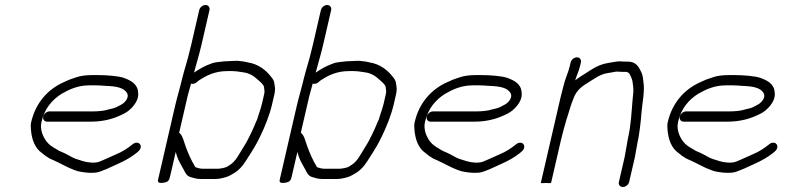

<svg xmlns="http://www.w3.org/2000/svg" viewBox="-20 -724 3143 767"><path d="M167.9 -238H341.9C396.3 -238 437 -250.3 475.3 -270C500.4 -281.9 537.1 -319 531.7 -354C530.3 -387.8 504.2 -402.2 474.3 -413C454.1 -420.3 405.1 -424 373.9 -424H345.9C335.2 -424 324.7 -423.3 314.4 -422C291.9 -419.4 276.8 -411.9 257.7 -406L233.2 -395C173.5 -368.2 122.9 -315.8 104.5 -236C102.6 -228 102.3 -218 103.6 -206C106.8 -166.6 119.4 -132.3 147.1 -113L162.3 -101L178 -91C184.6 -87.7 191.2 -84.7 197.9 -82C224.1 -70.4 248.6 -55 276.4 -45L291.2 -40C308.8 -36.3 333 -32 357.8 -34C377.5 -35.2 394.2 -44.9 410.8 -51L454.4 -71C478.5 -81.8 503.8 -95.7 523.9 -112C530.7 -117.6 539.5 -123.5 541.8 -133.5C544.4 -144.7 537.3 -154 526.1 -154C520.4 -154 515.1 -152 510.2 -148C490.7 -132.2 469.2 -117.8 444.9 -108L400.3 -88C393.5 -84.7 386.5 -81.7 379.2 -79C360 -70.4 327.8 -75.3 312.5 -80L296.6 -85C274.5 -90.9 267.7 -96.4 247.7 -107C230.3 -116.8 218.9 -118.2 205.5 -128C190.8 -136.3 176.3 -145.2 166.5 -158C153.6 -174.8 138.2 -204.7 145.7 -237C158.4 -292 189 -325.6 225.6 -349C256.9 -367.1 291.3 -383 336.4 -383H364.4C373.1 -383 385.6 -382.3 402 -381C442.8 -379.4 475.7 -374.7 488 -351C497.4 -332.9 476.4 -311.3 462.4 -305C449.3 -298.1 444.1 -294.5 431.2 -291L414.3 -287C397.5 -281.2 372.5 -279 351.4 -279H177.4C166.6 -279 155.2 -269.5 152.7 -258.5C150.1 -247.5 157.1 -238 167.9 -238Z M1010.3 -257C1008.6 -249.7 1006.1 -243 1002.7 -237C996.8 -222.7 989.1 -204.3 981.9 -190C969.9 -166.1 968.6 -161.4 950.7 -133L926.7 -94C921.7 -86.7 917 -81 912.8 -77C904.9 -68.3 896.2 -64.2 887.4 -58C880.6 -54.1 860.5 -50 850.5 -50H788.5C778.4 -50 768.3 -53.7 760.9 -56L759.4 -58C743.3 -84.7 731.8 -110.8 720.7 -141.5C714.1 -159.7 709.7 -183.1 695.8 -194L729.7 -341C733.8 -355.7 737.9 -370.7 742.1 -386L743 -390C750.6 -388 757.6 -389.3 764 -394L775 -403C807.2 -424.2 840.6 -440 888.6 -440H908.6C920.3 -440 929.4 -438.4 938.9 -437L952.4 -435C979.1 -431.1 994.3 -419.7 1010.5 -405C1017.6 -398.5 1033.8 -386 1034.8 -376L1036.7 -358C1036.6 -354.7 1036.1 -351.3 1035.3 -348L1026.5 -309.5C1023 -294.5 1015 -271.9 1010.3 -257ZM785.1 -546 816.7 -683C819.4 -694.7 812.5 -704 801 -704C789.5 -704 778.4 -694.7 775.7 -683L744.1 -546C735.6 -509.2 725.8 -473.4 715.1 -438C713.1 -429.3 710.9 -421 708.4 -413C699.6 -375 687.7 -336.6 678.8 -298L611.4 -6C609.1 4 615 8.2 629 6.5C654.9 3.4 655.8 -3.4 661 -26L682 -117C684.3 -109.7 686 -104 687.1 -100C692.9 -82.1 703.3 -65.5 712.3 -49C720.2 -35.2 724 -22.3 739.9 -17C751 -14.1 764.3 -9 779.1 -9H842.1C851.4 -9 862.1 -10.7 874.2 -14C896.2 -19.5 903.8 -26.2 919.1 -35C935.4 -45.8 947.2 -58.8 960 -78C968.8 -90.8 1001.1 -142.2 1008.2 -157L1019.3 -179C1037.5 -216.7 1056.4 -261.7 1067.1 -308L1076.3 -348C1078 -355.3 1078.8 -363 1078.7 -371C1075.8 -390.9 1077.4 -400.1 1064 -416C1043.1 -443.2 1012.7 -468.5 968.7 -475L955.4 -478C950.2 -478.7 944.7 -479.3 938.8 -480C926.2 -482.4 911.6 -480 897.8 -480C890.5 -480 883.4 -479.7 876.6 -479C857.6 -476.7 837.2 -476.1 821.3 -469C798.7 -461.2 775.1 -447.7 755.2 -434L755.9 -437C765.3 -472.1 776.6 -509.2 785.1 -546Z M1496.3 -257C1494.6 -249.7 1492.1 -243 1488.7 -237C1482.8 -222.7 1475.1 -204.3 1467.9 -190C1455.9 -166.1 1454.6 -161.4 1436.7 -133L1412.7 -94C1407.7 -86.7 1403 -81 1398.8 -77C1390.9 -68.3 1382.2 -64.2 1373.4 -58C1366.6 -54.1 1346.5 -50 1336.5 -50H1274.5C1264.4 -50 1254.3 -53.7 1246.9 -56L1245.4 -58C1229.3 -84.7 1217.8 -110.8 1206.7 -141.5C1200.1 -159.7 1195.7 -183.1 1181.8 -194L1215.7 -341C1219.8 -355.7 1223.9 -370.7 1228.1 -386L1229 -390C1236.6 -388 1243.6 -389.3 1250 -394L1261 -403C1293.2 -424.2 1326.6 -440 1374.6 -440H1394.6C1406.3 -440 1415.4 -438.4 1424.9 -437L1438.4 -435C1465.1 -431.1 1480.3 -419.7 1496.5 -405C1503.6 -398.5 1519.8 -386 1520.8 -376L1522.7 -358C1522.6 -354.7 1522.1 -351.3 1521.3 -348L1512.5 -309.5C1509 -294.5 1501 -271.9 1496.3 -257ZM1271.1 -546 1302.7 -683C1305.4 -694.7 1298.5 -704 1287 -704C1275.5 -704 1264.4 -694.7 1261.7 -683L1230.1 -546C1221.6 -509.2 1211.8 -473.4 1201.1 -438C1199.1 -429.3 1196.9 -421 1194.4 -413C1185.6 -375 1173.7 -336.6 1164.8 -298L1097.4 -6C1095.1 4 1101 8.2 1115 6.5C1140.9 3.4 1141.8 -3.4 1147 -26L1168 -117C1170.3 -109.7 1172 -104 1173.1 -100C1178.9 -82.1 1189.3 -65.5 1198.3 -49C1206.2 -35.2 1210 -22.3 1225.9 -17C1237 -14.1 1250.3 -9 1265.1 -9H1328.1C1337.4 -9 1348.1 -10.7 1360.2 -14C1382.2 -19.5 1389.8 -26.2 1405.1 -35C1421.4 -45.8 1433.2 -58.8 1446 -78C1454.8 -90.8 1487.1 -142.2 1494.2 -157L1505.3 -179C1523.5 -216.7 1542.4 -261.7 1553.1 -308L1562.3 -348C1564 -355.3 1564.8 -363 1564.7 -371C1561.8 -390.9 1563.4 -400.1 1550 -416C1529.1 -443.2 1498.7 -468.5 1454.7 -475L1441.4 -478C1436.2 -478.7 1430.7 -479.3 1424.8 -480C1412.2 -482.4 1397.6 -480 1383.8 -480C1376.5 -480 1369.4 -479.7 1362.6 -479C1343.6 -476.7 1323.2 -476.1 1307.3 -469C1284.7 -461.2 1261.1 -447.7 1241.2 -434L1241.9 -437C1251.3 -472.1 1262.6 -509.2 1271.1 -546Z M1699.9 -238H1873.9C1928.3 -238 1969 -250.3 2007.3 -270C2032.4 -281.9 2069.1 -319 2063.7 -354C2062.3 -387.8 2036.2 -402.2 2006.3 -413C1986.1 -420.3 1937.1 -424 1905.9 -424H1877.9C1867.2 -424 1856.7 -423.3 1846.4 -422C1823.9 -419.4 1808.8 -411.9 1789.7 -406L1765.2 -395C1705.5 -368.2 1654.9 -315.8 1636.5 -236C1634.6 -228 1634.3 -218 1635.6 -206C1638.8 -166.6 1651.4 -132.3 1679.1 -113L1694.3 -101L1710 -91C1716.6 -87.7 1723.2 -84.7 1729.9 -82C1756.1 -70.4 1780.6 -55 1808.4 -45L1823.2 -40C1840.8 -36.3 1865 -32 1889.8 -34C1909.5 -35.2 1926.2 -44.9 1942.8 -51L1986.4 -71C2010.5 -81.8 2035.8 -95.7 2055.9 -112C2062.7 -117.6 2071.5 -123.5 2073.8 -133.5C2076.4 -144.7 2069.3 -154 2058.1 -154C2052.4 -154 2047.1 -152 2042.2 -148C2022.7 -132.2 2001.2 -117.8 1976.9 -108L1932.3 -88C1925.5 -84.7 1918.5 -81.7 1911.2 -79C1892 -70.4 1859.8 -75.3 1844.5 -80L1828.6 -85C1806.5 -90.9 1799.7 -96.4 1779.7 -107C1762.3 -116.8 1750.9 -118.2 1737.5 -128C1722.8 -136.3 1708.3 -145.2 1698.5 -158C1685.6 -174.8 1670.2 -204.7 1677.7 -237C1690.4 -292 1721 -325.6 1757.6 -349C1788.9 -367.1 1823.3 -383 1868.4 -383H1896.4C1905.1 -383 1917.6 -382.3 1934 -381C1974.8 -379.4 2007.7 -374.7 2020 -351C2029.4 -332.9 2008.4 -311.3 1994.4 -305C1981.3 -298.1 1976.1 -294.5 1963.2 -291L1946.3 -287C1929.5 -281.2 1904.5 -279 1883.4 -279H1709.4C1698.6 -279 1687.2 -269.5 1684.7 -258.5C1682.1 -247.5 1689.1 -238 1699.9 -238Z M2259.4 -474 2256.9 -463C2249.5 -431.1 2238.3 -412.6 2229.8 -376C2225.8 -361.3 2222.2 -347.3 2219.1 -334L2140.6 6C2140.2 8 2146.7 8.3 2160.4 7C2174.1 8.3 2181.2 8 2181.6 6L2220.6 -163C2226.6 -189.1 2236 -223 2242.8 -246C2252.2 -272.6 2258.9 -302.4 2269.5 -327C2283.1 -366.8 2307 -380.3 2337.1 -399C2359.1 -412.7 2379.9 -428.2 2407.7 -432L2430.7 -436C2436.3 -437.3 2441.5 -438 2446.1 -438C2452.6 -437.3 2458.6 -437 2463.9 -437H2477.9C2495.3 -437 2496.4 -425 2502.3 -413C2507.9 -400.3 2506.5 -395.5 2509 -381C2511.8 -366.5 2509.1 -342.5 2507 -325C2502.6 -274.9 2500.8 -224.4 2488.5 -171C2487.8 -165 2486.7 -159 2485.3 -153C2484.6 -147 2483.6 -141 2482.2 -135C2479.5 -123.4 2477.9 -107.8 2475.2 -96L2452.3 3C2449.8 13.8 2457.2 23 2468.2 23C2479.2 23 2490.8 13.8 2493.3 3L2516.2 -96C2518.9 -107.9 2520.5 -123.5 2523.2 -135C2524.7 -141.7 2525.9 -148.3 2526.8 -155C2529.8 -168 2531.9 -180.6 2533.6 -193L2536.6 -215C2539.5 -235.4 2540.9 -253.1 2542.5 -273C2545.9 -314.2 2556.4 -360.9 2550.4 -396C2548.1 -412.4 2549.1 -420.6 2541.7 -436C2532 -456.9 2521 -478 2487.4 -478H2473.4C2468 -478 2462.1 -478.3 2455.6 -479C2442.5 -479 2425.5 -474.4 2412.2 -473C2386.4 -469.2 2364.9 -459.9 2344.2 -447L2320.7 -432C2304.3 -421.5 2292.1 -414.4 2278 -403L2279 -407C2285.8 -428.2 2292.6 -440.2 2297.9 -463L2300.4 -474C2303.1 -485.7 2296.3 -495 2284.8 -495C2273.3 -495 2262.1 -485.7 2259.4 -474Z M2710.9 -238H2884.9C2939.3 -238 2980 -250.3 3018.3 -270C3043.4 -281.9 3080.1 -319 3074.7 -354C3073.3 -387.8 3047.2 -402.2 3017.3 -413C2997.1 -420.3 2948.1 -424 2916.9 -424H2888.9C2878.2 -424 2867.7 -423.3 2857.4 -422C2834.9 -419.4 2819.8 -411.9 2800.7 -406L2776.2 -395C2716.5 -368.2 2665.9 -315.8 2647.5 -236C2645.6 -228 2645.3 -218 2646.6 -206C2649.8 -166.6 2662.4 -132.3 2690.1 -113L2705.3 -101L2721 -91C2727.6 -87.7 2734.2 -84.7 2740.9 -82C2767.1 -70.4 2791.6 -55 2819.4 -45L2834.2 -40C2851.8 -36.3 2876 -32 2900.8 -34C2920.5 -35.2 2937.2 -44.9 2953.8 -51L2997.4 -71C3021.5 -81.8 3046.8 -95.7 3066.9 -112C3073.7 -117.6 3082.5 -123.5 3084.8 -133.5C3087.4 -144.7 3080.3 -154 3069.1 -154C3063.4 -154 3058.1 -152 3053.2 -148C3033.7 -132.2 3012.2 -117.8 2987.9 -108L2943.3 -88C2936.5 -84.7 2929.5 -81.7 2922.2 -79C2903 -70.4 2870.8 -75.3 2855.5 -80L2839.6 -85C2817.5 -90.9 2810.7 -96.4 2790.7 -107C2773.3 -116.8 2761.9 -118.2 2748.5 -128C2733.8 -136.3 2719.3 -145.2 2709.5 -158C2696.6 -174.8 2681.2 -204.7 2688.7 -237C2701.4 -292 2732 -325.6 2768.6 -349C2799.9 -367.1 2834.3 -383 2879.4 -383H2907.4C2916.1 -383 2928.6 -382.3 2945 -381C2985.8 -379.4 3018.7 -374.7 3031 -351C3040.4 -332.9 3019.4 -311.3 3005.4 -305C2992.3 -298.1 2987.1 -294.5 2974.2 -291L2957.3 -287C2940.5 -281.2 2915.5 -279 2894.4 -279H2720.4C2709.6 -279 2698.2 -269.5 2695.7 -258.5C2693.1 -247.5 2700.1 -238 2710.9 -238Z"/></svg>

Font: HoneyBee
Style: SeLitIt
Weight: 300
Foundry: Cannot Into Space Fonts
Version: Version 0.89